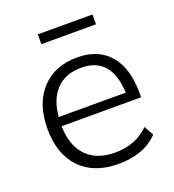

<svg xmlns="http://www.w3.org/2000/svg" viewBox="-133 -822 848 935"><g transform="rotate(-20 291.5 -355.0)"><path d="M323.2 8.8Q196.3 8.8 125.5 -64.9Q54.7 -138.7 54.7 -269.5Q54.7 -398.4 123 -473.1Q191.4 -547.9 309.6 -547.9Q418 -547.9 477.1 -478.5Q536.1 -409.2 536.1 -281.2V-258.8H124Q126 -157.2 178.7 -103Q231.4 -48.8 326.2 -48.8Q432.6 -48.8 502 -117.2L529.3 -68.4Q457 8.8 323.2 8.8ZM126 -305.7H473.6Q464.8 -494.1 310.5 -494.1Q229.5 -494.1 181.6 -445.3Q133.8 -396.5 126 -305.7ZM168 -668V-718.8H451.2V-668Z"/></g></svg>

Font: Min Sans Light
Style: Regular
Weight: 300
Designer: Jinseong-Kim, NotoSansCJK, Nunito
Foundry: Jinseong-Kim
Version: Version 1.400;Glyphs 3.1.2 (3151)